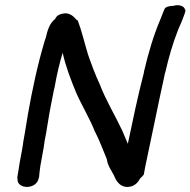

<svg xmlns="http://www.w3.org/2000/svg" viewBox="-20 -720 751 757"><path d="M78 -196C74 -175 71 -156 68 -135L58 -81C54 -57 51 -37 48 -19C49 -17 49 -15 49 -13C48 27 125 29 133 -19L134 -21C135 -31 136 -46 139 -65L152 -137C154 -156 158 -176 162 -196L174 -269C178 -294 184 -320 189 -347C191 -358 193 -369 196 -379V-380C204 -425 214 -469 227 -512C239 -458 260 -403 281 -353C304 -301 336 -249 355 -199V-200C372 -167 386 -129 401 -93C405 -65 420 -47 429 -29C433 -20 446 19 485 17C512 16 526 -4 533 -17C537 -21 543 -26 547 -32C549 -45 552 -58 555 -74C579 -185 603 -307 628 -420C629 -427 630 -431 632 -436C646 -497 661 -548 682 -602L688 -616C693 -626 697 -637 701 -647L705 -658C707 -663 710 -670 711 -678C712 -681 710 -682 709 -683C707 -696 684 -704 664 -697C649 -697 632 -693 629 -685L621 -666C619 -659 615 -651 612 -643C585 -579 566 -515 548 -439L547 -432C524 -344 503 -244 484 -153L462 -205C435 -263 397 -325 374 -386C356 -424 341 -465 327 -505C313 -551 303 -596 286 -641L285 -639L269 -655C264 -660 248 -670 232 -667C204 -663 201 -651 197 -645C174 -627 167 -598 161 -573L156 -558C129 -468 108 -371 90 -269Z"/></svg>

Font: Scribbler
Style: BlkIta
Weight: 900
Designer: Mew Too
Foundry: Cannot Into Space Fonts
Version: Version 1.001